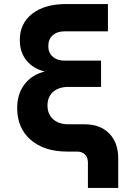

<svg xmlns="http://www.w3.org/2000/svg" viewBox="-20 -750 640 950"><path d="M415 180V54Q415 29 400.5 14.5Q386 0 361 0H313Q199 0 132 -58Q65 -116 65 -215Q65 -285 101 -332.5Q137 -380 201 -396Q143 -411 110.5 -451.5Q78 -492 78 -552Q78 -634 139.5 -682Q201 -730 307 -730H514V-595H300Q263 -595 241 -575.5Q219 -556 219 -522Q219 -489 241 -469.5Q263 -450 300 -450H480V-320H318Q271 -320 243 -295.5Q215 -271 215 -228Q215 -185 243 -160Q271 -135 318 -135H399Q476 -135 520.5 -89.5Q565 -44 565 34V180Z"/></svg>

Font: NKDuy Mono ExtraBold
Style: Regular
Weight: 800
Monospace: yes
Designer: NKDuy
Foundry: NKDuy
Version: Version 2.251; ttfautohint (v1.8.4.7-5d5b)